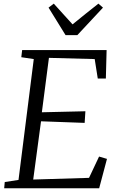

<svg xmlns="http://www.w3.org/2000/svg" viewBox="-20 -1012 635 1032"><path d="M2.5 0 5.5 -33.5 79.5 -45 161.5 -694.5 94.5 -704.5 99 -743H553L549 -590H505.5L489 -694.5L243 -701L205 -408.5L439 -414L435 -351.5L200.5 -360L158.5 -47L458.5 -56L512.5 -170.5L555 -158L513 0ZM332.5 -823 241 -971 269 -992.5Q294 -965 319.2 -937Q344.5 -909 370 -881Q404 -909 438.8 -936.8Q473.5 -964.5 509 -992.5L533.5 -971L395.5 -823Z"/></svg>

Font: Merriweather 28pt Light
Style: Italic
Weight: 300
Italic angle: -7.8°
Version: Version 2.101